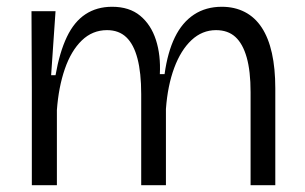

<svg xmlns="http://www.w3.org/2000/svg" viewBox="-20 -547 900 567"><path d="M74 0V-288L73 -514H144L131 -325H144Q156 -393 177.5 -438Q199 -483 232.5 -505Q266 -527 311 -527Q362 -527 394 -500.5Q426 -474 440.5 -429Q455 -384 452 -328H466Q475 -393 496.5 -437Q518 -481 553 -504Q588 -527 635 -527Q673 -527 703 -511.5Q733 -496 753 -465.5Q773 -435 783 -390Q793 -345 793 -286V0H720V-275Q720 -337 708.5 -377.5Q697 -418 675 -438Q653 -458 618 -458Q577 -458 545.5 -428.5Q514 -399 494.5 -346.5Q475 -294 470 -225V0H397V-269Q397 -332 386 -374Q375 -416 353 -437Q331 -458 296 -458Q253 -458 221.5 -427.5Q190 -397 171.5 -343.5Q153 -290 148 -222V0Z"/></svg>

Font: Bricolage Grotesque 36pt Light
Style: Regular
Weight: 300
Designer: Mathieu Triay
Foundry: Atelier Triay
Version: Version 1.001;gftools[0.9.33.dev8+g029e19f]